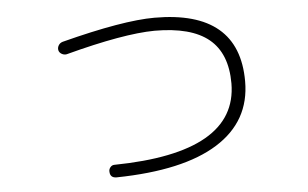

<svg xmlns="http://www.w3.org/2000/svg" viewBox="-44 -601 1088 679"><g transform="rotate(-5 500.0 -261.5)"><path d="M206.1 -435.5Q197.3 -433.6 188.5 -438.5Q179.7 -443.4 177.7 -452.1Q175.8 -460.9 180.7 -469.2Q185.5 -477.5 195.3 -480.5Q414.1 -537.1 526.4 -537.1Q826.2 -537.1 826.2 -285.2Q826.2 -143.6 703.6 -66.9Q581.1 9.8 343.8 13.7Q321.3 13.7 320.3 -7.8Q319.3 -16.6 325.2 -23.9Q331.1 -31.2 339.8 -31.2Q776.4 -37.1 777.3 -282.2Q777.3 -388.7 714.8 -439.9Q652.3 -491.2 522.5 -491.2Q412.1 -490.2 206.1 -435.5Z"/></g></svg>

Font: Rounded Mgen+ 1m light
Style: Regular
Weight: 200
Designer: [Source Han Sans]
Ryoko NISHIZUKA  (kana & ideographs); Paul D. Hunt (Latin, Greek & Cyrillic); Wenlong ZHANG  (bopomofo
Version: Version 1.059.20150602